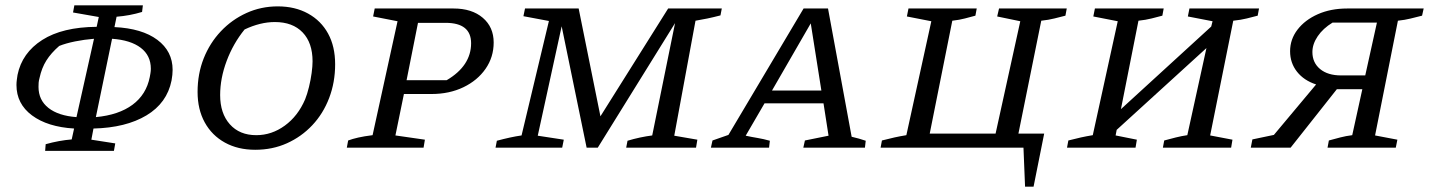

<svg xmlns="http://www.w3.org/2000/svg" viewBox="-20 -556 5381 723"><path d="M150 12 152 -13Q202 -27 250 -31L259 -72Q159 -78 100.5 -121.5Q42 -165 42 -236Q42 -246 43.5 -256.5Q45 -267 46 -274Q63 -357 139 -405.5Q215 -454 344 -455L352 -492L255 -509L260 -536H518L515 -511Q469 -497 419 -493L411 -454Q515 -449 572.5 -406Q630 -363 630 -293Q630 -284 629 -274Q628 -264 626 -253Q609 -168 531.5 -121.5Q454 -75 332 -72L324 -30L414 -16L409 12ZM548 -297Q548 -347 510 -376Q472 -405 402 -410L341 -115Q427 -123 479 -161.5Q531 -200 544 -266Q545 -271 546.5 -280Q548 -289 548 -297ZM125 -229Q125 -179 162.5 -149.5Q200 -120 268 -115L334 -410Q297 -407 262.5 -400Q228 -393 203 -383Q172 -356 154.5 -328Q137 -300 129 -263Q126 -252 125.5 -244.5Q125 -237 125 -229Z M941 8Q876 8 827 -19Q778 -46 751 -95Q724 -144 724 -210Q724 -278 747 -336Q770 -394 811.5 -438Q853 -482 908 -507Q963 -532 1026 -532Q1091 -532 1140 -505Q1189 -478 1215.5 -429.5Q1242 -381 1242 -314Q1242 -246 1219.5 -187Q1197 -128 1156 -84.5Q1115 -41 1060.5 -16.5Q1006 8 941 8ZM945 -47Q1003 -47 1052.5 -83Q1102 -119 1129 -182Q1137 -202 1143.5 -228.5Q1150 -255 1153.5 -281Q1157 -307 1157 -325Q1157 -395 1119.5 -434Q1082 -473 1015 -473Q960 -473 901 -445Q858 -392 833.5 -326.5Q809 -261 809 -198Q809 -129 845.5 -88Q882 -47 945 -47Z M1286 0 1291 -27Q1307 -33 1329 -38Q1351 -43 1383 -47L1477 -476L1385 -494L1391 -524H1688Q1757 -524 1798 -489Q1839 -454 1839 -396Q1839 -341 1808.5 -297Q1778 -253 1725 -227.5Q1672 -202 1605 -202H1501L1469 -46L1580 -30L1575 0ZM1658 -470H1554L1511 -254H1662Q1708 -281 1731 -316Q1754 -351 1754 -393Q1754 -470 1658 -470Z M1846 0 1851 -26Q1877 -33 1900 -38Q1923 -43 1944 -46L2047 -477L1951 -495L1957 -524H2159L2241 -118L2496 -524H2698L2693 -498Q2666 -491 2644.5 -486.5Q2623 -482 2599 -478L2519 -45L2606 -30L2601 0H2338L2343 -26Q2366 -33 2389.5 -38Q2413 -43 2436 -46L2522 -469L2231 0H2189L2095 -457L2005 -45L2103 -30L2097 0Z M3187 -41Q3201 -38 3214.5 -34Q3228 -30 3240 -26L3237 0H3005L3011 -27L3100 -45L3081 -167H2859L2788 -45Q2811 -40 2832.5 -36.5Q2854 -33 2879 -26L2876 0H2657L2663 -27L2723 -48L3006 -524H3098ZM2887 -215H3073L3033 -468Z M3296 0 3301 -27Q3328 -34 3348.5 -38.5Q3369 -43 3393 -47L3487 -476L3395 -494L3401 -524H3658L3653 -497Q3634 -492 3613.5 -486.5Q3593 -481 3566 -478L3481 -53H3729L3822 -476L3735 -494L3742 -524H3997L3992 -497Q3972 -492 3950.5 -486.5Q3929 -481 3901 -478L3815 -53H3912L3872 147H3840L3834 0Z M3998 0 4003 -27Q4030 -34 4050.5 -38.5Q4071 -43 4095 -47L4189 -476L4097 -494L4103 -524H4362L4357 -497Q4338 -492 4316.5 -486.5Q4295 -481 4267 -478L4201 -145L4541 -456L4546 -476L4453 -494L4459 -524H4721L4716 -497Q4697 -492 4675 -486.5Q4653 -481 4624 -478L4537 -46L4621 -30L4616 0H4359L4364 -27Q4386 -33 4408 -38.5Q4430 -44 4451 -47L4523 -375L4185 -67L4181 -46L4261 -30L4256 0Z M4690 0 4696 -31 4777 -48 4936 -238Q4890 -253 4864 -286Q4838 -319 4838 -363Q4838 -408 4866 -444.5Q4894 -481 4942.5 -502.5Q4991 -524 5053 -524H5341L5335 -497Q5311 -491 5291 -486Q5271 -481 5244 -478L5158 -46L5242 -30L5236 0H4979L4984 -27Q5006 -33 5027 -38.5Q5048 -44 5072 -47L5110 -220H5014L4840 0ZM5030 -272H5121L5165 -471H4998Q4962 -449 4942 -419.5Q4922 -390 4922 -360Q4922 -320 4951 -296Q4980 -272 5030 -272Z"/></svg>

Font: Piazzolla SC
Style: Italic
Weight: 400
Italic angle: -11.3°
Designer: Juan Pablo del Peral
Foundry: Huerta Tipografica
Version: Version 1.330